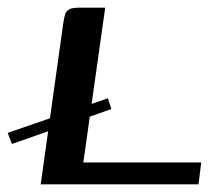

<svg xmlns="http://www.w3.org/2000/svg" viewBox="-28 -480 544 500"><path d="M253 -224 262 -196 3 -105 -8 -134ZM246 -460 189 -57H496L489 0H78L137 -421Q139 -434 141.5 -442.5Q144 -451 152 -455.5Q160 -460 178 -460Z"/></svg>

Font: Genos Thin Medium
Style: Italic
Weight: 500
Italic angle: -8°
Version: Version 1.010